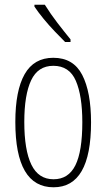

<svg xmlns="http://www.w3.org/2000/svg" viewBox="-20 -835 452 814"><path d="M366 -316Q366 -41 207 -41Q45 -41 45 -318Q45 -451 84.5 -520.5Q124 -590 206 -590Q291 -590 328.5 -517.5Q366 -445 366 -316ZM83 -318Q83 -199 113 -137Q143 -75 207 -75Q270 -75 299.5 -134Q329 -193 329 -317Q329 -429 301.5 -492.5Q274 -556 206 -556Q141 -556 112 -494.5Q83 -433 83 -318ZM170 -815Q195 -775 223.5 -738Q252 -701 279 -668V-657H256Q237 -676 212.5 -701.5Q188 -727 165 -755Q142 -783 126 -807V-815Z"/></svg>

Font: Noto Sans Tamil UI ExtraCondensed ExtraLight
Style: Regular
Weight: 200
Width: 2
Designer: Jelle Bosma - Monotype Design Team
Foundry: Monotype Imaging Inc.
Version: Version 2.004; ttfautohint (v1.8.4.7-5d5b)